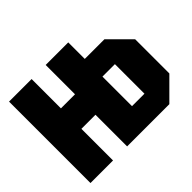

<svg xmlns="http://www.w3.org/2000/svg" viewBox="-148 -934 1167 1167"><g transform="rotate(-45 435.5 -350.0)"><path d="M38 0V-700H232V-448H353V-700H547V-558H716L848 -426V-132L716 0H353V-272H232V0ZM654 -406H547V-152H654Z"/></g></svg>

Font: Tektur SemiCondensed ExtraBold
Style: Regular
Weight: 800
Width: 4
Designer: Adam Jagosz
Foundry: Adam Jagosz
Version: Version 1.005;gftools[0.9.30]